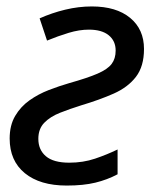

<svg xmlns="http://www.w3.org/2000/svg" viewBox="-20 -566 472 596"><path d="M187 10Q104 10 57 -28.5Q10 -67 10 -136Q10 -177 27 -206Q44 -235 71.5 -254.5Q99 -274 131.5 -286.5Q164 -299 195 -308Q252 -324 283 -337.5Q314 -351 326.5 -367.5Q339 -384 339 -409Q339 -439 317.5 -456.5Q296 -474 256 -474Q226 -474 193 -464Q160 -454 126 -440L103 -509Q141 -526 182.5 -536Q224 -546 265 -546Q341 -546 384 -510.5Q427 -475 427 -414Q427 -360 402 -327.5Q377 -295 333 -275.5Q289 -256 232 -239Q197 -228 166.5 -216Q136 -204 117.5 -185Q99 -166 99 -135Q99 -101 122.5 -81Q146 -61 195 -61Q238 -61 275 -73.5Q312 -86 345 -102V-25Q313 -8 276 1Q239 10 187 10Z"/></svg>

Font: BC Sans
Style: Italic
Weight: 400
Italic angle: -12°
Designer: Monotype Design Team
Designer: Province of B.C.
Foundry: Monotype Imaging Inc.
Version: Version 2.000;GOOG;noto-source:20170915:90ef993387c0